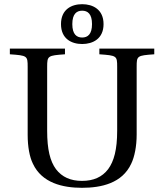

<svg xmlns="http://www.w3.org/2000/svg" viewBox="-20 -882 783 916"><path d="M271 -767C271 -697 321 -672 372 -672C423 -672 474 -697 474 -767C474 -837 423 -862 372 -862C321 -862 271 -837 271 -767ZM325 -767C325 -816 346 -831 372 -831C398 -831 419 -816 419 -767C419 -718 398 -703 372 -703C346 -703 325 -718 325 -767ZM27 -623C110 -617 112 -616 112 -563V-238C112 -183 121 -133 137 -101C180 -9 279 14 371 14C464 14 563 -8 606 -101C622 -134 632 -184 632 -240V-563C632 -616 634 -617 716 -623V-650H454V-623C537 -617 539 -616 539 -563V-258C539 -169 524 -113 496 -75C467 -37 426 -19 371 -19C317 -19 276 -37 247 -75C219 -113 205 -169 205 -258V-563C205 -616 208 -617 290 -623V-650H27Z"/></svg>

Font: erewhon
Style: Regular
Weight: 400
Version: Version 1.0.0